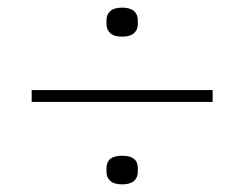

<svg xmlns="http://www.w3.org/2000/svg" viewBox="-20 -557 640 503"><path d="M63 -290V-321H537V-290ZM300 -74Q279 -74 269 -83Q259 -92 259 -106V-117Q259 -149 300 -149Q341 -149 341 -117V-106Q341 -92 331 -83Q321 -74 300 -74ZM300 -461Q279 -461 269 -470Q259 -479 259 -493V-505Q259 -519 269 -528Q279 -537 300 -537Q321 -537 331 -528Q341 -519 341 -505V-493Q341 -479 331 -470Q321 -461 300 -461Z"/></svg>

Font: IBM Plex Sans Hebrew ExtLt
Style: Regular
Weight: 200
Designer: Mike Abbink, Paul van der Laan, Pieter van Rosmalen, Yanek Iontef
Foundry: Bold Monday
Version: Version 1.3